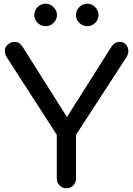

<svg xmlns="http://www.w3.org/2000/svg" viewBox="-20 -1005 710 1025"><path d="M334 0Q313.5 0 297.9 -14.6Q283.2 -30.3 283.2 -51.8Q283.2 -129.9 283.2 -285.2Q215.8 -388.7 15.6 -700.2Q5.9 -716.8 5.9 -732.4Q5.9 -736.3 5.9 -739.3Q8.8 -757.8 23.4 -768.6Q38.1 -781.2 56.6 -781.2Q74.2 -781.2 84 -773.4Q93.8 -765.6 102.5 -752Q187.5 -617.2 357.4 -348.6Q346.7 -348.6 317.4 -348.6Q381.8 -451.2 575.2 -755.9Q583 -767.6 593.8 -774.4Q605.5 -781.2 621.1 -781.2Q638.7 -781.2 651.4 -768.6Q663.1 -755.9 665 -737.3Q665 -734.4 665 -731.4Q665 -715.8 655.3 -700.2Q565.4 -561.5 385.7 -285.2Q385.7 -226.6 385.7 -51.8Q385.7 -30.3 371.1 -14.6Q356.4 0 334 0ZM223.6 -865.2Q199.2 -865.2 180.7 -882.8Q163.1 -900.4 163.1 -924.8Q163.1 -949.2 180.7 -966.8Q199.2 -985.4 223.6 -985.4Q248 -985.4 265.6 -966.8Q284.2 -949.2 284.2 -924.8Q284.2 -900.4 265.6 -882.8Q248 -865.2 223.6 -865.2ZM446.3 -865.2Q420.9 -865.2 403.3 -882.8Q385.7 -900.4 385.7 -924.8Q385.7 -949.2 403.3 -966.8Q420.9 -985.4 446.3 -985.4Q469.7 -985.4 488.3 -966.8Q505.9 -949.2 505.9 -924.8Q505.9 -900.4 488.3 -882.8Q469.7 -865.2 446.3 -865.2Z"/></svg>

Font: Abed
Style: Bold
Weight: 700
Designer: Johan Aakerlund
Version: Version 3.105